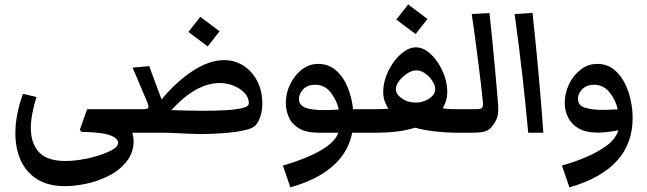

<svg xmlns="http://www.w3.org/2000/svg" viewBox="-20 -582 2839 842"><path d="M487.3 0Q455.1 0 455.1 -50.3Q455.1 -79.6 462.4 -91.3Q469.7 -103 487.3 -103H607.4Q625.5 -103 629.6 -108.6Q633.8 -114.3 625.5 -134.3L561.5 -285.6L634.3 -292L688.5 -146Q756.8 -227.5 828.1 -272.9Q899.4 -318.4 962.9 -318.4Q1008.8 -318.4 1046.9 -294.4Q1085 -270.5 1107.7 -227.3Q1130.4 -184.1 1130.4 -126Q1130.4 -87.4 1115.2 -54.2Q1105.5 -34.2 1092.5 -25.6Q1079.6 -17.1 1055.7 -11.7Q1018.1 -2.4 963.9 1.7Q909.7 5.9 855 5.9Q837.9 5.9 808.6 4.4Q779.3 2.9 746.6 1.5Q713.9 0 686 0ZM943.8 -217.8Q839.8 -217.8 731.4 -99.1Q767.1 -98.1 800 -97.2Q833 -96.2 863.3 -96.2Q921.4 -96.2 967.5 -98.6Q1013.7 -101.1 1041.5 -107.9Q1059.1 -111.8 1065.2 -117.4Q1071.3 -123 1071.3 -129.9Q1071.3 -154.3 1052.5 -174.3Q1033.7 -194.3 1004.6 -206.1Q975.6 -217.8 943.8 -217.8ZM891.1 -378.4 806.2 -441.9 858.4 -508.3 942.9 -444.8ZM330.1 -12.7 361.8 -103H609.9Q627.4 -103 634.8 -91.3Q642.1 -79.6 642.1 -50.3Q642.1 0 609.9 0H560.1Q565.9 19 565.9 38.1Q565.9 87.9 534.4 127.2Q502.9 166.5 454.1 190.4Q406.2 213.9 356.2 224.1Q306.2 234.4 265.6 234.4Q191.4 234.4 143.1 204.1Q94.7 173.8 71 121.3Q47.4 68.8 47.4 2.4Q47.4 -78.1 80.6 -170.4L140.1 -156.7Q127.9 -118.7 121.6 -84.2Q115.2 -49.8 115.2 -20.5Q115.2 46.4 150.9 85.2Q186.5 124 267.1 124Q308.6 124 359.1 113.8Q409.7 103.5 452.1 85Q473.1 76.7 485.6 65.9Q498 55.2 498 44.4Q498 22.9 458.5 9.8Q434.6 2.4 400.1 -0.5Q365.7 -3.4 336.9 -3.9Z M1253.4 239.7 1220.7 144Q1354 105 1417 57.6Q1452.1 31.2 1463.9 0H1377.4Q1322.8 0 1291.3 -19Q1259.8 -38.1 1246.6 -67.9Q1233.4 -97.7 1233.4 -129.9Q1233.4 -173.8 1252.7 -213.1Q1272 -252.4 1304 -277.1Q1335.9 -301.8 1374.5 -301.8Q1421.9 -301.8 1454.3 -272.7Q1486.8 -243.7 1505.1 -198Q1523.4 -152.3 1528.3 -103H1582Q1599.6 -103 1606.9 -91.3Q1614.3 -79.6 1614.3 -50.3Q1614.3 0 1582 0H1524.4Q1512.2 64 1470.2 114.7Q1401.4 197.8 1253.4 239.7ZM1291 -147.5Q1291 -122.1 1317.4 -110.6Q1343.8 -99.1 1401.4 -99.1Q1416 -99.1 1432.4 -99.9Q1448.7 -100.6 1465.8 -101.6Q1456.5 -143.1 1430.2 -176.8Q1403.8 -210.4 1361.8 -210.4Q1328.1 -210.4 1309.6 -190.4Q1291 -170.4 1291 -147.5Z M1799.3 -132.3Q1820.3 -131.3 1840.8 -138.9Q1861.3 -146.5 1875 -160.2Q1888.7 -173.8 1888.7 -191.4Q1888.7 -207.5 1876.2 -226.8Q1863.8 -246.1 1844.7 -259.8Q1825.7 -273.4 1806.6 -273.4Q1786.6 -273.4 1765.6 -259.8Q1744.6 -246.1 1730.2 -226.8Q1715.8 -207.5 1715.8 -191.4Q1715.8 -168.9 1741.5 -150.9Q1767.1 -132.8 1799.3 -132.3ZM1582 0Q1549.8 0 1549.8 -50.3Q1549.8 -79.6 1557.1 -91.3Q1564.5 -103 1582 -103H1605.5Q1629.9 -103 1649.2 -103.5Q1668.5 -104 1684.1 -105Q1674.3 -118.2 1667.5 -137Q1660.6 -155.8 1660.6 -179.7Q1660.6 -213.4 1673.3 -247.8Q1686 -282.2 1707 -310.8Q1728 -339.4 1753.4 -356.9Q1778.8 -374.5 1804.2 -374.5Q1829.6 -374.5 1854 -356.9Q1878.4 -339.4 1898.2 -310.5Q1918 -281.7 1929.7 -247.6Q1941.4 -213.4 1941.4 -180.2Q1941.4 -157.2 1935.5 -138.9Q1929.7 -120.6 1921.4 -106.9Q1941.9 -104 1960.7 -103.5Q1979.5 -103 1996.6 -103Q2014.2 -103 2021.5 -91.3Q2028.8 -79.6 2028.8 -50.3Q2028.8 0 1996.6 0H1978Q1938.5 0 1890.1 -5.4Q1841.8 -10.7 1800.3 -22Q1760.3 -9.8 1718.8 -4.9Q1677.2 0 1635.3 0ZM1802.7 -432.6 1717.8 -496.1 1770 -562.5 1854.5 -499Z M1996.6 0Q1964.4 0 1964.4 -50.3Q1964.4 -79.6 1971.7 -91.3Q1979 -103 1996.6 -103H2067.4Q2087.9 -103 2093.8 -108.9Q2099.6 -114.7 2097.7 -133.3Q2095.7 -157.2 2090.1 -204.8Q2084.5 -252.4 2077.1 -310.5Q2069.8 -368.7 2062.3 -424.6Q2054.7 -480.5 2048.8 -520.5L2126.5 -524.9Q2132.3 -472.2 2138.2 -412.4Q2144 -352.5 2149.4 -295.2Q2154.8 -237.8 2158.7 -191.7Q2162.6 -145.5 2164.6 -120.1Q2166.5 -90.3 2161.6 -71.3Q2156.7 -52.2 2139.2 -29.3Q2126 -11.2 2106.7 -5.6Q2087.4 0 2051.3 0Z M2296.4 0Q2285.6 -120.1 2270.8 -251.2Q2255.9 -382.3 2236.8 -520.5L2315.4 -525.4Q2330.6 -383.3 2342.3 -253.9Q2354 -124.5 2362.8 0Z M2477.1 239.7 2444.3 144Q2503.4 127 2546.6 108.6Q2589.8 90.3 2618.2 71.3Q2650.9 52.2 2668.5 31Q2686 9.8 2691.9 -10.7Q2661.6 -4.9 2639.9 -2.7Q2618.2 -0.5 2601.1 -0.5Q2548.8 -0.5 2517.3 -19Q2485.8 -37.6 2471.4 -66.9Q2457 -96.2 2456.5 -128.9Q2456.5 -172.9 2475.3 -212.4Q2494.1 -252 2526.6 -276.9Q2559.1 -301.8 2599.6 -301.8Q2639.2 -301.8 2668.5 -280Q2697.8 -258.3 2716.8 -223.1Q2735.8 -188 2745.1 -146.2Q2754.4 -104.5 2754.4 -64.5Q2754.4 47.4 2686.5 122.1Q2618.2 199.2 2477.1 239.7ZM2514.6 -148.9Q2514.6 -119.1 2545.4 -109.6Q2576.2 -100.1 2623 -100.1Q2637.7 -100.1 2654.1 -100.8Q2670.4 -101.6 2689 -102.5Q2679.2 -145.5 2652.3 -178Q2625.5 -210.4 2585.4 -210.4Q2554.2 -210.4 2534.4 -191.7Q2514.6 -172.9 2514.6 -148.9Z"/></svg>

Font: Markazi Text SemiBold
Style: Regular
Weight: 600
Designer: Borna Izadpanah (Arabic designer), Fiona Ross (Arabic design director) and Florian Runge (Latin designer)
Foundry: Borna Izadpanah and Florian Runge
Version: Version 1.001; ttfautohint (v1.8.3)